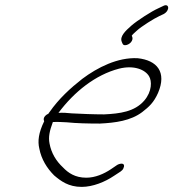

<svg xmlns="http://www.w3.org/2000/svg" viewBox="-20 -714 679 752"><path d="M153 -239C131 -194 127 -161 134 -132C142 -90 164 -55 192 -27C218 -5 248 18 300 18C344 18 392 -2 426 -25L452 -42C456 -45 461 -49 463 -54C468 -64 467 -73 456 -73C451 -73 444 -71 439 -68L414 -51C387 -33 353 -18 318 -18C274 -18 247 -37 227 -58C200 -83 181 -114 174 -152C169 -177 174 -201 187 -236C204 -237 222 -236 241 -235C279 -231 326 -230 371 -230C432 -233 492 -241 537 -275C564 -296 582 -312 599 -350C634 -432 595 -478 519 -486C441 -490 362 -450 302 -405C256 -369 210 -327 174 -275C172 -273 171 -271 170 -269C161 -265 146 -254 153 -239ZM209 -272C271 -355 354 -421 446 -445C505 -460 549 -441 564 -415C575 -397 576 -356 545 -320C507 -276 449 -269 388 -266C347 -266 298 -268 261 -270C243 -272 226 -273 209 -272ZM470 -537C485 -537 507 -555 496 -574C499 -579 507 -586 516 -594C533 -610 584 -642 604 -651L621 -659C647 -673 643 -704 618 -690L599 -681C574 -670 518 -634 495 -614C471 -593 448 -571 457 -550C460 -543 461 -537 470 -537Z"/></svg>

Font: Stray Cat
Style: SuObl
Weight: 400
Version: Version 1.0